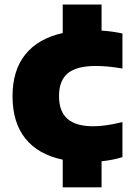

<svg xmlns="http://www.w3.org/2000/svg" viewBox="-20 -688 581 828"><path d="M234.5 -274Q234.5 -207 271.2 -175.2Q308 -143.5 382 -143.5Q410 -143.5 438.8 -147.8Q467.5 -152 508 -161.5V-10.5Q467 2.5 418 7.5V120H250.5V0.5Q144.5 -21.5 89.2 -90.8Q34 -160 34 -273Q34 -384.5 89.2 -453.2Q144.5 -522 250.5 -545.5V-668.5H418V-556Q466 -553 508 -543.5V-392.5Q444.5 -403.5 393.5 -403.5Q310.5 -403.5 272.5 -372Q234.5 -340.5 234.5 -274Z"/></svg>

Font: Encode Sans Semi Expanded ExBd
Style: Regular
Weight: 800
Width: 6
Designer: Multiple Designers
Foundry: Impallari Type
Version: Version 2.000